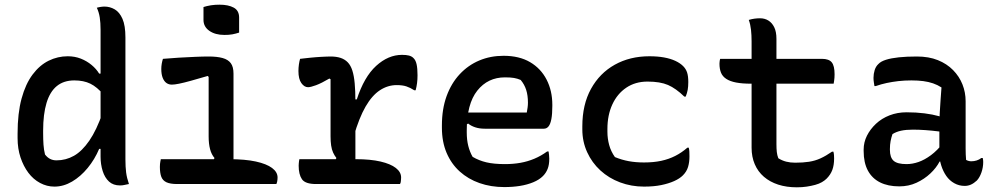

<svg xmlns="http://www.w3.org/2000/svg" viewBox="-20 -785 4240 819"><path d="M269 -545Q299 -545 324.5 -535Q350 -525 370.5 -508Q391 -491 403 -471H422V-381Q394 -414 365.5 -428Q337 -442 297 -442Q252 -442 222.5 -418Q193 -394 178.5 -346Q164 -298 164 -228V-218Q164 -190 165.5 -168Q167 -146 172 -126Q182 -113 194 -107Q206 -101 221 -101Q261 -101 295.5 -120.5Q330 -140 361 -185Q392 -230 418 -305V-150H403Q384 -105 354 -68.5Q324 -32 287.5 -10.5Q251 11 212 11Q180 11 151 -4.5Q122 -20 101 -48Q80 -76 67.5 -113.5Q55 -151 55 -196V-215Q55 -302 72 -364.5Q89 -427 119 -467Q149 -507 187.5 -526Q226 -545 269 -545ZM425 -757Q449 -757 469.5 -745Q490 -733 502.5 -704.5Q515 -676 515 -625Q515 -559 515 -493.5Q515 -428 515 -363.5Q515 -299 515 -234.5Q515 -170 515 -105Q515 -73 518 -49.5Q521 -26 530 0Q525 1 520 2Q515 3 510.5 4Q506 5 501.5 5.5Q497 6 492 6Q463 6 445 -10.5Q427 -27 418 -55.5Q409 -84 409 -117Q409 -192 409 -259Q409 -326 409 -390.5Q409 -455 409 -520.5Q409 -586 409 -658Q409 -688 405.5 -710.5Q402 -733 393 -752Q397 -753 401 -754Q405 -755 409 -755.5Q413 -756 417 -756.5Q421 -757 425 -757Z M887 -95 895 -111Q882 -126 876 -149Q870 -172 870 -203Q870 -229 870 -254Q870 -279 870 -305Q870 -331 870 -356Q870 -381 870 -406.5Q870 -432 870 -457L866 -461Q825 -449 794.5 -440.5Q764 -432 744 -428Q724 -424 713 -424Q700 -424 690 -431Q680 -438 674 -453Q668 -468 668 -491Q668 -502 670 -513.5Q672 -525 675 -534Q707 -537 742.5 -539Q778 -541 811.5 -542.5Q845 -544 870 -544Q906 -544 929.5 -537.5Q953 -531 964.5 -515.5Q976 -500 976 -471Q976 -432 976 -393.5Q976 -355 976 -316Q976 -277 976 -238Q976 -199 976 -160Q976 -121 976 -82ZM666 -106H957Q1026 -106 1071.5 -96Q1117 -86 1140.5 -68.5Q1164 -51 1164 -28Q1164 -23 1163.5 -18.5Q1163 -14 1162 -9Q1161 -4 1159 0H736Q706 0 690 -7.5Q674 -15 668 -31Q662 -47 662 -73Q662 -80 662.5 -85.5Q663 -91 664 -96Q665 -101 666 -106ZM848 -755Q854 -757 862.5 -759Q871 -761 880 -762.5Q889 -764 898.5 -764.5Q908 -765 917 -765Q954 -765 977 -752.5Q1000 -740 1000 -710V-646Q994 -644 986.5 -642Q979 -640 971 -638.5Q963 -637 954.5 -636.5Q946 -636 937 -636Q898 -636 873 -653.5Q848 -671 848 -700Z M1407 -96 1415 -111Q1407 -121 1401 -134Q1395 -147 1392.5 -164.5Q1390 -182 1390 -203Q1390 -243 1390 -284Q1390 -325 1390 -365.5Q1390 -406 1390 -447L1385 -450Q1351 -430 1328 -421.5Q1305 -413 1294 -413Q1278 -413 1265.5 -430.5Q1253 -448 1253 -482Q1253 -496 1255 -510Q1257 -524 1260 -534Q1270 -535 1282 -536.5Q1294 -538 1305 -539Q1316 -540 1327.5 -541Q1339 -542 1349.5 -542.5Q1360 -543 1371 -543.5Q1382 -544 1390 -544Q1415 -544 1433 -538Q1451 -532 1463.5 -519Q1476 -506 1483 -484Q1490 -462 1493 -429.5Q1496 -397 1496 -353Q1496 -319 1496 -285.5Q1496 -252 1496 -218Q1496 -184 1496 -150Q1496 -116 1496 -82ZM1489 -361H1502Q1533 -457 1584.5 -504Q1636 -551 1695 -551Q1713 -551 1724.5 -548Q1736 -545 1743 -538Q1753 -529 1757 -511Q1761 -493 1761 -464Q1761 -446 1759 -430.5Q1757 -415 1753 -400H1747Q1730 -411 1713.5 -416.5Q1697 -422 1672 -422Q1634 -422 1600.5 -400Q1567 -378 1539.5 -330.5Q1512 -283 1489 -204ZM1257 -106H1498Q1560 -106 1603 -96Q1646 -86 1668.5 -68.5Q1691 -51 1691 -28Q1691 -23 1690.5 -18.5Q1690 -14 1689.5 -9Q1689 -4 1686 0H1328Q1282 0 1268 -20.5Q1254 -41 1254 -78Q1254 -83 1254.5 -88Q1255 -93 1255.5 -97.5Q1256 -102 1257 -106Z M2128 -547Q2195 -547 2241 -520Q2287 -493 2311.5 -445.5Q2336 -398 2336 -338V-333Q2336 -299 2332 -277.5Q2328 -256 2320 -246Q2312 -236 2300 -236H2048Q2025 -236 2007 -242Q1989 -248 1977 -258L1959 -248L1960 -305H2227Q2229 -315 2230.5 -326Q2232 -337 2232 -347Q2232 -378 2224.5 -401.5Q2217 -425 2201 -444Q2187 -450 2172.5 -452.5Q2158 -455 2134 -455Q2061 -455 2016 -398.5Q1971 -342 1971 -229V-220Q1971 -188 1977.5 -162.5Q1984 -137 1996 -116Q2023 -100 2055 -92.5Q2087 -85 2134 -85Q2169 -85 2200 -90.5Q2231 -96 2259.5 -108Q2288 -120 2314 -139H2320Q2321 -132 2322 -124.5Q2323 -117 2323 -108Q2323 -82 2316 -64.5Q2309 -47 2296 -34Q2280 -18 2254.5 -7.5Q2229 3 2198 8Q2167 13 2131 13Q2074 13 2025.5 -4Q1977 -21 1941 -53.5Q1905 -86 1885 -133Q1865 -180 1865 -240V-250Q1865 -320 1885 -375Q1905 -430 1941 -468.5Q1977 -507 2024.5 -527Q2072 -547 2128 -547Z M2750 -545Q2785 -545 2812.5 -540Q2840 -535 2860.5 -525.5Q2881 -516 2894 -503Q2906 -491 2911 -475.5Q2916 -460 2916 -435Q2916 -416 2913.5 -402Q2911 -388 2905 -373H2899Q2863 -408 2829.5 -422.5Q2796 -437 2742 -437Q2690 -437 2651.5 -411Q2613 -385 2592 -339.5Q2571 -294 2571 -235V-223Q2571 -194 2578.5 -166.5Q2586 -139 2603 -115Q2632 -103 2662 -97.5Q2692 -92 2727 -92Q2768 -92 2800.5 -99Q2833 -106 2860.5 -120Q2888 -134 2912 -155H2918Q2920 -147 2920.5 -139Q2921 -131 2921 -118Q2921 -93 2915 -73Q2909 -53 2893 -37Q2879 -23 2855.5 -12.5Q2832 -2 2800.5 4.5Q2769 11 2727 11Q2673 11 2625 -7Q2577 -25 2541 -58Q2505 -91 2484.5 -136Q2464 -181 2464 -233V-246Q2464 -339 2501 -406Q2538 -473 2602.5 -509Q2667 -545 2750 -545Z M3052 -534H3486Q3516 -534 3528 -519Q3540 -504 3540 -468Q3540 -461 3539.5 -453.5Q3539 -446 3538 -440Q3537 -434 3536 -428H3184Q3146 -428 3120 -433Q3094 -438 3078 -448.5Q3062 -459 3055.5 -475Q3049 -491 3049 -513Q3049 -517 3049.5 -521Q3050 -525 3050.5 -528.5Q3051 -532 3052 -534ZM3535 -138Q3537 -131 3537.5 -123Q3538 -115 3538 -109Q3538 -81 3530.5 -60.5Q3523 -40 3506 -23Q3498 -15 3486 -8Q3474 -1 3457.5 3.5Q3441 8 3421.5 11Q3402 14 3379 14Q3335 14 3299.5 2.5Q3264 -9 3238.5 -31Q3213 -53 3199.5 -84.5Q3186 -116 3186 -155Q3186 -211 3186 -268Q3186 -325 3186 -381.5Q3186 -438 3186 -495Q3186 -552 3186 -609Q3186 -635 3183.5 -658Q3181 -681 3174 -700Q3187 -704 3199 -705.5Q3211 -707 3222 -707Q3242 -707 3257.5 -697.5Q3273 -688 3282.5 -669Q3292 -650 3292 -619Q3292 -562 3292 -506.5Q3292 -451 3292 -394.5Q3292 -338 3292 -282Q3292 -226 3292 -170Q3292 -151 3293.5 -137Q3295 -123 3300 -110Q3316 -100 3333.5 -95.5Q3351 -91 3372 -91Q3405 -91 3431 -95Q3457 -99 3480 -109.5Q3503 -120 3529 -138Z M4099 -353Q4099 -328 4099 -303Q4099 -278 4099 -253Q4099 -228 4099 -202.5Q4099 -177 4099 -152Q4099 -138 4099.5 -126.5Q4100 -115 4101 -103Q4106 -100 4112 -98.5Q4118 -97 4123 -97Q4135 -97 4146 -100.5Q4157 -104 4166 -111H4172Q4173 -106 4173.5 -102.5Q4174 -99 4174 -94Q4174 -71 4166.5 -49.5Q4159 -28 4147 -15Q4134 -3 4121.5 2.5Q4109 8 4095 8Q4071 8 4050.5 -3.5Q4030 -15 4016.5 -34.5Q4003 -54 3995 -79Q3987 -104 3987 -130Q3987 -158 3987 -187.5Q3987 -217 3987 -240Q3987 -274 3988.5 -302Q3990 -330 3992 -357Q3994 -384 3996 -412Q3979 -423 3960 -429.5Q3941 -436 3918.5 -439Q3896 -442 3868 -442Q3838 -442 3812 -439Q3786 -436 3762.5 -431Q3739 -426 3716 -418H3710Q3709 -425 3707.5 -434Q3706 -443 3706 -453Q3706 -470 3711 -486Q3716 -502 3727 -512Q3737 -523 3759 -530Q3781 -537 3814 -540.5Q3847 -544 3891 -544Q3942 -544 3980.5 -528.5Q4019 -513 4045.5 -486Q4072 -459 4085.5 -425Q4099 -391 4099 -353ZM3776 -146Q3776 -113 3792 -99Q3808 -85 3847 -85Q3872 -85 3898 -94Q3924 -103 3951 -123Q3978 -143 4003 -175L4008 -96H3988Q3974 -69 3948.5 -45Q3923 -21 3889.5 -5.5Q3856 10 3816 10Q3768 10 3734 -7Q3700 -24 3682 -57.5Q3664 -91 3664 -141V-147Q3664 -178 3678 -206Q3692 -234 3716.5 -257Q3741 -280 3774.5 -293Q3808 -306 3847 -306Q3888 -306 3923.5 -301.5Q3959 -297 3985 -289.5Q4011 -282 4021 -273Q4027 -268 4031 -260.5Q4035 -253 4037 -241.5Q4039 -230 4039 -214Q4011 -221 3983 -224.5Q3955 -228 3927.5 -230Q3900 -232 3874 -232Q3845 -232 3824 -227.5Q3803 -223 3787 -213Q3782 -199 3779 -183.5Q3776 -168 3776 -149Z"/></svg>

Font: Recursive Monospace Casual Medium
Style: Regular
Weight: 500
Version: Version 1.047